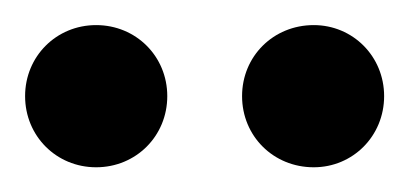

<svg xmlns="http://www.w3.org/2000/svg" viewBox="-20 -749 326 153"><path d="M56.6 -615.7C88.4 -615.7 113.3 -640.6 113.3 -672.4C113.3 -704.1 88.4 -729 56.6 -729C24.9 -729 0 -704.1 0 -672.4C0 -640.6 24.9 -615.7 56.6 -615.7ZM172.9 -672.4C172.9 -640.6 197.8 -615.7 230 -615.7C261.2 -615.7 286.1 -640.6 286.1 -672.4C286.1 -704.1 261.2 -729 230 -729C197.8 -729 172.9 -704.1 172.9 -672.4Z"/></svg>

Font: Guggenheim Sans Display
Style: Regular
Weight: 400
Designer: Modified by Tom Baber under direction of Pentagram Design 2023
Foundry: rsms
Version: Version 1.001;Glyphs 3.1.2 (3151)